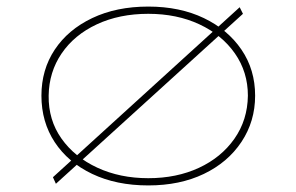

<svg xmlns="http://www.w3.org/2000/svg" viewBox="-20 -554 901 584"><path d="M150 5 141 -15 709 -532 719 -512ZM431 10Q334 10 260.5 -25Q187 -60 146.5 -121.5Q106 -183 106 -263Q106 -342 146.5 -403Q187 -464 260.5 -499Q334 -534 431 -534Q527 -534 600 -499Q673 -464 714.5 -403Q756 -342 756 -263Q756 -185 714.5 -122.5Q673 -60 600 -25Q527 10 431 10ZM431 -12Q517 -12 585 -43.5Q653 -75 693 -132Q733 -189 734 -263Q734 -335 694.5 -391.5Q655 -448 586.5 -480Q518 -512 431 -512Q343 -512 274.5 -480Q206 -448 167.5 -391.5Q129 -335 128 -263Q127 -189 167 -132.5Q207 -76 276 -44Q345 -12 431 -12Z"/></svg>

Font: Lexend Peta Thin
Style: Regular
Weight: 250
Version: Version 1.007